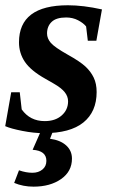

<svg xmlns="http://www.w3.org/2000/svg" viewBox="-25 -491 435 722"><path d="M338.4 -145Q338.4 -70.8 288.6 -30.5Q238.8 9.8 139.6 9.8Q102.1 9.8 58.8 1.2Q15.6 -7.3 -5.4 -16.6L17.1 -144H49.3L56.6 -79.6Q87.9 -35.6 143.1 -35.6Q183.1 -35.6 207 -56.9Q231 -78.1 231 -109.9Q231 -128.9 218 -144.8Q205.1 -160.6 177.7 -176.3L145.5 -194.8Q91.3 -225.1 68.8 -258.1Q46.4 -291 46.4 -332Q46.4 -471.2 230.5 -471.2Q288.1 -471.2 358.4 -455.6L337.4 -337.9H305.2L298.8 -391.6Q288.6 -404.3 268.6 -414.8Q248.5 -425.3 223.6 -425.3Q186.5 -425.3 169.2 -408.7Q151.9 -392.1 151.9 -365.2Q151.9 -346.2 166.3 -329.6Q180.7 -313 229.5 -285.6Q275.9 -259.8 296.1 -241Q316.4 -222.2 327.4 -199.2Q338.4 -176.3 338.4 -145ZM101.1 210.9Q62 210.9 28.3 196.8L46.4 149.4Q73.2 158.7 96.7 158.7Q119.6 158.7 134.5 146.5Q149.4 134.3 149.4 113.8Q149.4 75.7 97.7 72.3L139.6 -22.9H184.1L163.1 30.8Q202.1 36.1 223.9 55.9Q245.6 75.7 245.6 105.5Q245.6 153.8 204.6 182.4Q163.6 210.9 101.1 210.9Z"/></svg>

Font: Tinos
Style: Bold Italic
Weight: 700
Italic angle: -16.333°
Designer: Steve Matteson
Foundry: Monotype Imaging Inc.
Version: Version 1.23